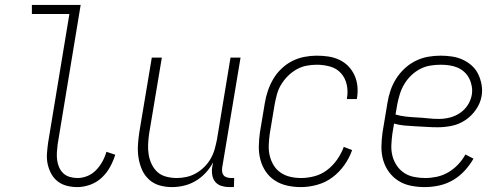

<svg xmlns="http://www.w3.org/2000/svg" viewBox="-20 -755 2040 783"><path d="M295 8Q273 8 252 2.5Q231 -3 215 -15.5Q199 -28 189 -46.5Q179 -65 174.5 -85.5Q170 -106 171.5 -128Q173 -150 176 -172L263 -698H110V-735H309L215 -166Q213 -150 212 -134Q211 -118 213 -102.5Q215 -87 221 -73Q227 -59 238 -48.5Q249 -38 264.5 -33.5Q280 -29 296 -29Q316 -29 336 -37Q356 -45 371.5 -61Q387 -77 397.5 -96Q408 -115 414 -136L450 -124Q442 -98 428.5 -73.5Q415 -49 394.5 -30Q374 -11 347.5 -1.5Q321 8 295 8Z M681 8Q655 8 630.5 1Q606 -6 587.5 -23Q569 -40 559 -63Q549 -86 545 -111Q541 -136 542.5 -162.5Q544 -189 548 -215L599 -520H640L588 -209Q585 -188 584 -166Q583 -144 586.5 -123.5Q590 -103 599 -84.5Q608 -66 622.5 -53Q637 -40 658 -34.5Q679 -29 701 -29Q721 -29 741 -33.5Q761 -38 779.5 -48.5Q798 -59 813.5 -74.5Q829 -90 839.5 -108.5Q850 -127 855.5 -147Q861 -167 865 -187L920 -520H961L886 -71Q885 -62 886 -54Q887 -46 892 -40Q897 -34 905.5 -31.5Q914 -29 922 -29H935L934 8H915Q899 8 884 3.5Q869 -1 859 -12Q849 -23 846 -39Q843 -55 845 -71L849 -93Q837 -70 819 -50.5Q801 -31 778.5 -17.5Q756 -4 731 2Q706 8 681 8Z M1207 8Q1179 8 1151.5 2Q1124 -4 1101.5 -18.5Q1079 -33 1064 -55Q1049 -77 1042 -103.5Q1035 -130 1035.5 -158.5Q1036 -187 1040 -215L1060 -335Q1064 -360 1072.5 -385Q1081 -410 1094.5 -433Q1108 -456 1128 -475Q1148 -494 1171.5 -506Q1195 -518 1221 -523Q1247 -528 1271 -528Q1296 -528 1319.5 -524.5Q1343 -521 1364 -511Q1385 -501 1400.5 -485Q1416 -469 1425.5 -448.5Q1435 -428 1437.5 -404Q1440 -380 1436 -356L1435 -351H1395V-355Q1400 -383 1394 -410Q1388 -437 1370.5 -456.5Q1353 -476 1326.5 -483.5Q1300 -491 1272 -491Q1251 -491 1230 -487Q1209 -483 1189.5 -472Q1170 -461 1154 -445Q1138 -429 1126.5 -410Q1115 -391 1109.5 -370.5Q1104 -350 1100 -329L1080 -209Q1077 -187 1076 -164Q1075 -141 1080 -120Q1085 -99 1096 -81Q1107 -63 1124.5 -51Q1142 -39 1163.5 -34Q1185 -29 1208 -29Q1235 -29 1263 -36.5Q1291 -44 1314.5 -62Q1338 -80 1355 -104.5Q1372 -129 1382 -156L1416 -143Q1405 -111 1384.5 -82Q1364 -53 1336 -32Q1308 -11 1274 -1.5Q1240 8 1207 8Z M1713 8Q1684 8 1656 2.5Q1628 -3 1605 -17.5Q1582 -32 1566 -54Q1550 -76 1542.5 -102.5Q1535 -129 1535.5 -157.5Q1536 -186 1540 -215L1560 -335Q1564 -361 1572.5 -386Q1581 -411 1595.5 -434Q1610 -457 1630.5 -476Q1651 -495 1675.5 -507Q1700 -519 1725.5 -523.5Q1751 -528 1777 -528Q1800 -528 1823.5 -524.5Q1847 -521 1867.5 -511.5Q1888 -502 1904.5 -487Q1921 -472 1930.5 -452Q1940 -432 1944 -409Q1948 -386 1944 -363Q1939 -334 1921 -308Q1903 -282 1877.5 -265Q1852 -248 1823 -242Q1794 -236 1765 -236Q1742 -236 1719.5 -237.5Q1697 -239 1675 -240Q1653 -241 1630.5 -243Q1608 -245 1587 -251L1580 -209Q1577 -186 1576 -163Q1575 -140 1580.5 -119Q1586 -98 1598 -80Q1610 -62 1628 -50Q1646 -38 1668.5 -33.5Q1691 -29 1714 -29Q1737 -29 1761 -34Q1785 -39 1807.5 -52Q1830 -65 1848 -84Q1866 -103 1878 -125L1911 -108Q1896 -82 1875 -59Q1854 -36 1827.5 -20.5Q1801 -5 1771 1.5Q1741 8 1713 8ZM1770 -270Q1792 -270 1814 -275.5Q1836 -281 1855.5 -294Q1875 -307 1887.5 -326.5Q1900 -346 1904 -368Q1907 -386 1904 -403Q1901 -420 1893.5 -435Q1886 -450 1873.5 -461.5Q1861 -473 1845.5 -479.5Q1830 -486 1812.5 -488.5Q1795 -491 1777 -491Q1756 -491 1734.5 -487.5Q1713 -484 1693 -473.5Q1673 -463 1656.5 -447Q1640 -431 1628.5 -411.5Q1617 -392 1610.5 -371Q1604 -350 1600 -329L1593 -288Q1613 -282 1636 -279.5Q1659 -277 1681 -276Q1703 -275 1725 -272.5Q1747 -270 1770 -270Z"/></svg>

Font: Iosevka Curly Extralight
Style: Italic
Weight: 200
Italic angle: -9°
Monospace: yes
Designer: Belleve Invis
Foundry: Belleve Invis
Version: Version 22.1.2; ttfautohint (v1.8.4)